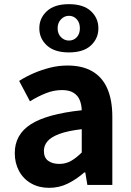

<svg xmlns="http://www.w3.org/2000/svg" viewBox="-20 -889 631 923"><path d="M216 14Q167 14 129.5 -7.5Q92 -29 71.5 -67Q51 -105 51 -153Q51 -242 128 -291.5Q205 -341 373 -359Q372 -387 363 -408.5Q354 -430 333.5 -443Q313 -456 278 -456Q239 -456 201 -441Q163 -426 124 -402L72 -500Q105 -521 142 -537Q179 -553 220 -563.5Q261 -574 305 -574Q376 -574 424 -546Q472 -518 496 -463Q520 -408 520 -327V0H400L390 -60H385Q349 -28 307 -7Q265 14 216 14ZM265 -101Q296 -101 321.5 -115.5Q347 -130 373 -156V-268Q305 -260 265 -245Q225 -230 208 -209.5Q191 -189 191 -164Q191 -131 211.5 -116Q232 -101 265 -101ZM311 -637Q242 -637 205.5 -670.5Q169 -704 169 -753Q169 -802 205.5 -835.5Q242 -869 311 -869Q381 -869 417 -835.5Q453 -802 453 -753Q453 -704 417 -670.5Q381 -637 311 -637ZM311 -694Q334 -694 349 -710Q364 -726 364 -753Q364 -780 349 -796.5Q334 -813 311 -813Q290 -813 273.5 -796.5Q257 -780 257 -753Q257 -726 273.5 -710Q290 -694 311 -694Z"/></svg>

Font: Noto Sans SC
Style: Bold
Weight: 700
Designer: Ryoko NISHIZUKA  (kana, bopomofo & ideographs); Paul D. Hunt (Latin, Greek & Cyrillic); Sandoll Communications , Soo-you
Foundry: Adobe
Version: Version 2.004-H2;hotconv 1.0.118;makeotfexe 2.5.65603